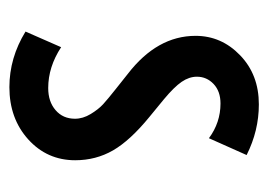

<svg xmlns="http://www.w3.org/2000/svg" viewBox="-102 -466 577 413"><g transform="rotate(90 186.5 -259.5)"><path d="M47.9 -25.9 81.5 -102.5Q124 -74.7 169.4 -74.7Q198.7 -74.7 217 -90.6Q235.4 -106.4 235.4 -132.3Q235.4 -149.4 225.3 -166Q215.3 -182.6 204.1 -192.9Q192.9 -203.1 171.9 -219.7L138.7 -246.1Q57.1 -309.1 57.1 -391.6Q57.1 -447.3 98.9 -487.5Q140.6 -527.8 204.6 -527.8Q261.2 -527.8 313.5 -501.5L277.3 -420.4Q243.7 -445.3 202.6 -445.3Q176.3 -445.3 160.6 -430.4Q145 -415.5 145 -394.5Q145 -377.9 156 -361.8Q167 -345.7 193.4 -323.7L231.4 -292.5Q282.2 -251 303.5 -214.1Q324.7 -177.2 324.7 -132.8Q324.7 -72.3 279.8 -31.7Q234.9 8.8 167.5 8.8Q104.5 8.8 47.9 -25.9Z"/></g></svg>

Font: Voltaire
Style: Regular
Weight: 400
Designer: Yvonne Schttler
Foundry: Yvonne Schttler
Version: Version 1.003